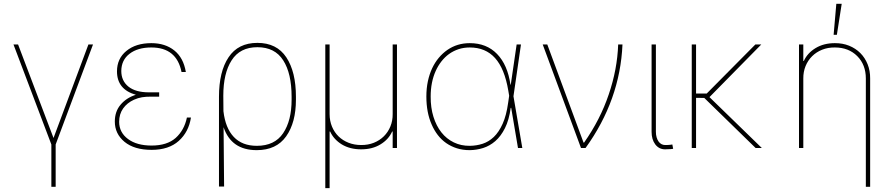

<svg xmlns="http://www.w3.org/2000/svg" viewBox="-20 -780 4703 1012"><path d="M273.4 204.5H250.7V-18.5L51.1 -545.5H75.3L262.1 -52.6L446 -545.5H470.2L273.4 -18.5Z M779.1 9.9Q687.9 9.9 636.4 -32.3Q585.2 -74.9 585.2 -139.2Q585.2 -192.5 615.4 -228Q645.6 -264.2 696 -280.5Q596.6 -308.6 596.6 -403.8Q596.6 -471.2 646.3 -511.7Q696 -552.6 777.7 -552.6Q850.9 -552.6 899.1 -513.8Q947.1 -475.1 959.5 -400.6H936.8Q910.9 -529.8 777.7 -529.8Q705.6 -529.8 662.6 -496.4Q620 -463.8 619.3 -406.2Q619.3 -353.7 657.3 -323.2Q695 -293.3 764.9 -293.3H818.9V-270.6H775.6Q762.1 -270.6 750.7 -269.9Q739.3 -269.2 728.7 -267.4Q718 -265.6 707.6 -262.4Q697.1 -259.2 686.1 -254.3Q649.9 -237.9 628.9 -208.3Q608 -178.6 608 -137.8Q608.3 -81.7 654.8 -47.2Q701 -12.8 779.1 -12.8Q860.4 -12.8 905.9 -52.9Q951.3 -93.8 965.2 -160.5H986.5Q974.8 -84.5 922.2 -37.3Q869.7 9.9 779.1 9.9Z M1161.2 203.1H1134.2V-269.9Q1134.2 -402.7 1184.7 -478Q1235.1 -554 1336.6 -554Q1438.6 -554 1489 -478Q1539.8 -401.6 1539.8 -269.9V-254.3Q1539.8 -134.2 1488.3 -61.4Q1436.8 11.4 1333.1 11.4Q1199.2 11.4 1158.4 -109.4ZM1333.8 -11.4Q1427.6 -11.4 1472.3 -77.8Q1517 -144.2 1517 -254.3V-269.9Q1517 -392.8 1473 -461.6Q1429 -531.2 1336.6 -531.2Q1244.7 -531.2 1200.6 -461.6Q1157 -393.5 1157 -275.6L1157.7 -193.9Q1168 -104.8 1212.4 -58.1Q1256.7 -11.4 1333.8 -11.4Z M1694.6 0ZM1717.3 211.6H1694.6V-545.5H1717.3V-179Q1717.3 -142.8 1729.9 -112.6Q1742.5 -82.4 1764.7 -60.9Q1786.9 -39.4 1817.3 -27.5Q1847.7 -15.6 1883.5 -15.6Q1920.1 -15.3 1950.6 -27.5Q1981.2 -39.8 2003.4 -61.8Q2025.6 -83.8 2037.8 -113.8Q2050.1 -143.8 2049.7 -179V-545.5H2072.4V0H2049.7V-86.6H2046.9Q2028.1 -44.7 1985.1 -18.8Q1942.8 7.1 1883.5 7.1Q1824.6 7.1 1781.6 -18.8Q1739 -45.1 1720.2 -86.6H1717.3Z M2456 11.4Q2419 11.4 2388.1 1.6Q2357.2 -8.2 2332 -25.7Q2306.8 -43.3 2287.6 -68.2Q2268.5 -93 2255.3 -123.6Q2227.3 -186.4 2227.3 -271.3Q2227.3 -314.6 2235.3 -351.9Q2243.3 -389.2 2257.8 -420.1Q2272.4 -451 2292.6 -475.1Q2312.9 -499.3 2337.7 -516.7Q2389.6 -552.6 2456 -552.6Q2544.7 -552.6 2600.1 -495.4Q2655.5 -438.2 2670.5 -333.8H2672.2L2703.1 -545.5H2725.9L2686.4 -272.7L2733 0H2710.2L2674.4 -211.6H2671.9Q2663 -147 2641.5 -104.4Q2620 -61.8 2590.6 -36.2Q2561.1 -10.7 2526.3 0.2Q2491.5 11 2456 11.4ZM2456 -11.4Q2491.1 -11.7 2523.6 -22.2Q2556.1 -32.7 2582.9 -58.2Q2609.7 -83.8 2629.4 -127.7Q2649.1 -171.5 2658.4 -238.6L2663.7 -275.2L2659.1 -302.6Q2639.6 -418.3 2589.3 -474.1Q2539.1 -529.8 2456 -529.8Q2424.4 -529.8 2397 -520.8Q2369.7 -511.7 2346.9 -495.4Q2324.2 -479 2306.5 -456.1Q2288.7 -433.2 2276.3 -405.5Q2250 -346.9 2250 -271.3Q2249.6 -212.7 2264.6 -164.6Q2279.5 -116.5 2306.6 -82.2Q2333.8 -47.9 2371.8 -29.5Q2409.8 -11 2456 -11.4Z M3066.4 0H3042.3L2840.6 -545.5H2864.7L3055.8 -28.4H3058.6Q3144.2 -150.2 3188.6 -282.3Q3233.7 -414.4 3238.3 -545.5H3261Q3248.2 -252.1 3066.4 0Z M3485.4 7.1Q3453.5 7.1 3433.6 -19.2Q3414.4 -45.1 3414.4 -85.2V-545.5H3437.1V-85.2Q3437.1 -69.2 3440.9 -56.3Q3444.6 -43.3 3451 -34.3Q3457.4 -25.2 3466.3 -20.4Q3475.1 -15.6 3485.4 -15.6Q3503.6 -15.6 3513.1 -16.9Q3522.7 -18.1 3523.8 -18.5L3528.1 4.3Q3526.6 4.6 3515.6 5.9Q3504.6 7.1 3485.4 7.1Z M3626.1 0ZM3995.4 0H3962.7L3692.1 -263.8L3648.8 -264.2V0H3626.1V-545.5H3648.8V-286.9H3704.9L3961.3 -545.5H3992.5L3719.5 -268.1Z M4191.4 0ZM4566.4 204.5H4543.7V-366.5Q4543.7 -438.9 4498.2 -484.4Q4452.8 -529.8 4380.3 -529.8Q4343.8 -530.2 4313.2 -517.9Q4282.7 -505.7 4260.5 -483.7Q4238.3 -461.6 4226 -431.6Q4213.8 -401.6 4214.1 -366.5V0H4191.4V-545.5H4214.1V-458.8H4217Q4235.4 -500 4278.4 -526.3Q4321.7 -552.6 4380.3 -552.6Q4421.2 -552.9 4455.4 -539.1Q4489.7 -525.2 4514.6 -500.4Q4539.4 -475.5 4553.1 -441.2Q4566.8 -407 4566.4 -366.5ZM4391 -596.6H4373.9L4388.1 -759.9H4416.5Z"/></svg>

Font: Linik Sans Thin
Style: Regular
Weight: 100
Designer: Fonts by Rasmus Andersson / Changes by Cristiano Sobral with parts from Marc Monis
Foundry: rsms
Version: Version 3.020; ttfautohint (v1.6)